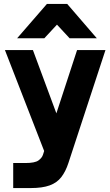

<svg xmlns="http://www.w3.org/2000/svg" viewBox="-20 -754 560 974"><path d="M218 -734H321L471 -560H333L269 -629L205 -560H67ZM47 200V73H109Q157 73 175 60Q193 47 198 31L204 12L5 -500H147L266 -179L371 -500H515L327 73Q313 116 291 144.5Q269 173 232 186.5Q195 200 136 200Z"/></svg>

Font: Haskoy ExtraBold
Style: Regular
Weight: 800
Designer: Ertekin Erdin
Foundry: Ertekin Erdin
Version: Version 2.000; ttfautohint (v1.8.4.7-5d5b)